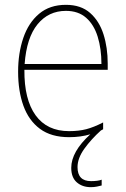

<svg xmlns="http://www.w3.org/2000/svg" viewBox="-20 -651 521 795"><path d="M301 41Q301 99 357 99Q370 99 382 97.5Q394 96 401 93V117Q393 119 381.5 121.5Q370 124 356 124Q321 124 298 104Q275 84 275 44Q275 -23 354 -95Q314 -83 266 -83Q192 -83 145.5 -117.5Q99 -152 77 -213Q55 -274 55 -354Q55 -431 76.5 -494Q98 -557 142 -594Q186 -631 253 -631Q315 -631 353 -597.5Q391 -564 408.5 -509Q426 -454 426 -388V-362H81Q80 -239 127.5 -173.5Q175 -108 266 -108Q306 -108 337 -116Q368 -124 407 -144V-116Q403 -113 398 -111Q358 -75 329.5 -35.5Q301 4 301 41ZM253 -606Q181 -606 135.5 -550.5Q90 -495 82 -386H400Q400 -449 384.5 -499Q369 -549 336.5 -577.5Q304 -606 253 -606Z"/></svg>

Font: Noto Sans Kannada UI SemiCondensed Thin
Style: Regular
Weight: 100
Width: 4
Designer: Jelle Bosma - Monotype Design Team
Foundry: Monotype Imaging Inc.
Version: Version 2.005; ttfautohint (v1.8.4.7-5d5b)